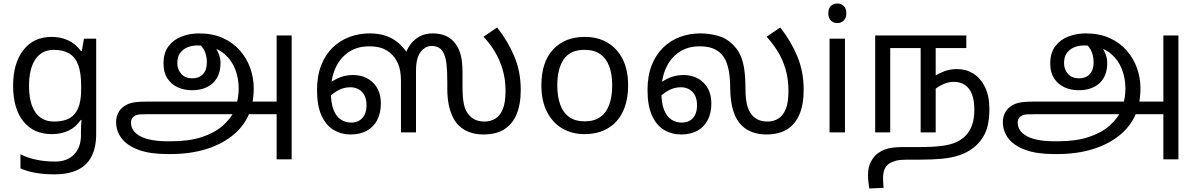

<svg xmlns="http://www.w3.org/2000/svg" viewBox="-20 -757 6847 1098"><path d="M275 -546Q328 -546 370.5 -526Q413 -506 443 -465H448L460 -536H530V9Q530 85 504 136.5Q478 188 425 214Q372 240 290 240Q232 240 183.5 231.5Q135 223 97 206V125Q135 145 186 156Q237 167 295 167Q364 167 403.5 126.5Q443 86 443 16V-5Q443 -17 444 -39.5Q445 -62 446 -71H442Q414 -30 372.5 -10Q331 10 276 10Q172 10 113.5 -63Q55 -136 55 -267Q55 -395 113.5 -470.5Q172 -546 275 -546ZM287 -472Q220 -472 183 -418.5Q146 -365 146 -266Q146 -167 182.5 -114.5Q219 -62 289 -62Q330 -62 359 -72.5Q388 -83 407 -105.5Q426 -128 435 -163Q444 -198 444 -246V-267Q444 -340 427.5 -385Q411 -430 376 -451Q341 -472 287 -472Z M936 124Q839 124 774 100.5Q709 77 676.5 35.5Q644 -6 644 -60Q644 -85 655 -109Q666 -133 689 -149Q702 -158 717 -164Q732 -170 756.5 -173Q781 -176 821 -176H1568L1571 -104H832Q801 -104 784.5 -103Q768 -102 760 -99Q752 -96 744 -90Q729 -78 729 -56Q729 -7 782 22Q835 51 942 51H959Q1060 51 1132.5 27.5Q1205 4 1252.5 -37Q1300 -78 1324 -130L1328 -149Q1337 -174 1341 -199.5Q1345 -225 1345 -251Q1345 -309 1325 -361Q1305 -413 1263.5 -448.5Q1222 -484 1157 -494Q1144 -496 1132.5 -496.5Q1121 -497 1108 -497Q1077 -497 1051 -486Q1025 -475 1009.5 -453Q994 -431 994 -397Q994 -360 1016.5 -334.5Q1039 -309 1080 -309Q1118 -309 1140.5 -332.5Q1163 -356 1163 -400Q1163 -433 1152.5 -459.5Q1142 -486 1116 -510L1173 -527Q1191 -512 1206.5 -492Q1222 -472 1231.5 -447.5Q1241 -423 1241 -396Q1241 -361 1230.5 -332.5Q1220 -304 1199 -283.5Q1178 -263 1147.5 -252Q1117 -241 1078 -241Q1033 -241 996 -258Q959 -275 937 -309Q915 -343 915 -393Q915 -455 944 -493Q973 -531 1019.5 -548.5Q1066 -566 1118 -566Q1195 -566 1253.5 -540Q1312 -514 1351.5 -469Q1391 -424 1411 -368Q1431 -312 1431 -252Q1431 -225 1428 -199.5Q1425 -174 1419 -150L1413 -128Q1385 -46 1319.5 10Q1254 66 1161.5 95Q1069 124 957 124ZM1562 154V-554H1648V154Z M1985 12Q1932 12 1888 -14Q1844 -40 1818.5 -96.5Q1793 -153 1793 -242Q1793 -323 1817 -384Q1841 -445 1883 -485.5Q1925 -526 1979.5 -546Q2034 -566 2095 -566Q2147 -566 2188.5 -551.5Q2230 -537 2263.5 -507Q2297 -477 2323 -430L2294 -433Q2303 -468 2324 -498.5Q2345 -529 2377.5 -547.5Q2410 -566 2455 -566Q2492 -566 2521.5 -555Q2551 -544 2573 -521Q2599 -494 2612 -452.5Q2625 -411 2625 -343V-255Q2625 -200 2633 -160.5Q2641 -121 2666 -95Q2681 -79 2702 -70.5Q2723 -62 2751 -62Q2785 -62 2812 -78Q2839 -94 2855 -132Q2871 -170 2871 -237Q2871 -303 2854.5 -359Q2838 -415 2810 -461.5Q2782 -508 2745 -547L2823 -600Q2885 -521 2921.5 -434Q2958 -347 2958 -244Q2958 -159 2933.5 -102Q2909 -45 2862 -16.5Q2815 12 2745 12Q2702 12 2666.5 -0.5Q2631 -13 2605 -38Q2584 -58 2569 -88.5Q2554 -119 2546 -159.5Q2538 -200 2538 -250V-288Q2538 -353 2533.5 -390Q2529 -427 2519 -449Q2509 -473 2491 -483.5Q2473 -494 2450 -494Q2429 -494 2413.5 -485Q2398 -476 2388 -463Q2373 -444 2366 -417.5Q2359 -391 2359 -351V0H2273V-293Q2273 -356 2256 -393.5Q2239 -431 2213 -453Q2185 -476 2156.5 -484Q2128 -492 2091 -492Q2022 -492 1973 -458.5Q1924 -425 1898 -366.5Q1872 -308 1872 -232Q1872 -168 1887.5 -129Q1903 -90 1929.5 -73Q1956 -56 1989 -56Q2015 -56 2034.5 -67.5Q2054 -79 2065 -101Q2076 -123 2076 -155Q2076 -205 2050 -231.5Q2024 -258 1983 -258Q1943 -258 1908 -237Q1873 -216 1844 -184L1829 -248Q1859 -283 1903.5 -305.5Q1948 -328 1997 -328Q2069 -328 2113.5 -284Q2158 -240 2158 -165Q2158 -110 2137 -70Q2116 -30 2077.5 -9Q2039 12 1985 12Z M3572 -269Q3572 -180 3541.5 -117.5Q3511 -55 3455 -22.5Q3399 10 3322 10Q3251 10 3195.5 -22.5Q3140 -55 3108 -117.5Q3076 -180 3076 -269Q3076 -402 3143 -474Q3210 -546 3325 -546Q3398 -546 3453.5 -513.5Q3509 -481 3540.5 -419.5Q3572 -358 3572 -269ZM3167 -269Q3167 -206 3183.5 -159.5Q3200 -113 3235 -88Q3270 -63 3324 -63Q3378 -63 3413 -88Q3448 -113 3464.5 -159.5Q3481 -206 3481 -269Q3481 -333 3464 -378Q3447 -423 3412.5 -447.5Q3378 -472 3323 -472Q3241 -472 3204 -418Q3167 -364 3167 -269Z M3875 12Q3822 12 3778 -14Q3734 -40 3708.5 -96.5Q3683 -153 3683 -242Q3683 -323 3707 -384Q3731 -445 3773 -485.5Q3815 -526 3869.5 -546Q3924 -566 3985 -566Q4033 -566 4083 -553Q4133 -540 4171 -502Q4199 -475 4214.5 -440Q4230 -405 4236.5 -359Q4243 -313 4243 -252Q4243 -217 4246.5 -188Q4250 -159 4259 -136Q4268 -113 4284 -95Q4299 -79 4320 -70.5Q4341 -62 4370 -62Q4403 -62 4430 -78Q4457 -94 4473 -132Q4489 -170 4489 -237Q4489 -303 4473 -359Q4457 -415 4428.5 -461.5Q4400 -508 4364 -547L4442 -600Q4504 -521 4540 -434Q4576 -347 4576 -244Q4576 -159 4551.5 -102Q4527 -45 4480 -16.5Q4433 12 4363 12Q4320 12 4284.5 -0.5Q4249 -13 4223 -38Q4191 -68 4174 -121Q4157 -174 4156 -250Q4156 -286 4152 -324Q4148 -362 4136 -396.5Q4124 -431 4098 -455Q4078 -473 4050 -482.5Q4022 -492 3981 -492Q3912 -492 3863 -458.5Q3814 -425 3788 -366.5Q3762 -308 3762 -232Q3762 -168 3777.5 -129Q3793 -90 3819.5 -73Q3846 -56 3879 -56Q3906 -56 3925.5 -67.5Q3945 -79 3955.5 -101Q3966 -123 3966 -155Q3966 -205 3940 -231.5Q3914 -258 3873 -258Q3833 -258 3798 -237Q3763 -216 3734 -184L3719 -248Q3749 -283 3793.5 -305.5Q3838 -328 3887 -328Q3959 -328 4003.5 -284Q4048 -240 4048 -165Q4048 -110 4027 -70Q4006 -30 3967.5 -9Q3929 12 3875 12Z M4812 -536V0H4724V-536ZM4769 -737Q4789 -737 4804.5 -723.5Q4820 -710 4820 -681Q4820 -653 4804.5 -639Q4789 -625 4769 -625Q4747 -625 4732 -639Q4717 -653 4717 -681Q4717 -710 4732 -723.5Q4747 -737 4769 -737Z M5454 -362Q5505 -362 5546.5 -336Q5588 -310 5613 -259Q5638 -208 5638 -134Q5638 -44 5612 8Q5586 60 5539 94Q5507 117 5465.5 131Q5424 145 5370 150.5Q5316 156 5244 156H5169Q5127 156 5104 162Q5081 168 5064 179Q5048 190 5039 210Q5030 230 5030 263Q5030 278 5031 291.5Q5032 305 5033 317L4951 321Q4948 303 4946 281.5Q4944 260 4944 243Q4944 199 4960 168.5Q4976 138 5001 119Q5019 106 5038.5 98.5Q5058 91 5083.5 87.5Q5109 84 5142 84H5235Q5317 84 5368.5 77Q5420 70 5452 54.5Q5484 39 5507 14Q5527 -8 5539.5 -43.5Q5552 -79 5552 -131Q5552 -183 5538.5 -218Q5525 -253 5498.5 -271Q5472 -289 5433 -289Q5405 -289 5376.5 -276.5Q5348 -264 5327 -247L5324 -322Q5350 -338 5382 -350Q5414 -362 5454 -362ZM4985 0V-554H5506V-482H5331V0H5245V-482H5071V0Z M6007 124Q5910 124 5845 100.5Q5780 77 5747.5 35.5Q5715 -6 5715 -60Q5715 -85 5726 -109Q5737 -133 5760 -149Q5773 -158 5788 -164Q5803 -170 5827.5 -173Q5852 -176 5892 -176H6639L6642 -104H5903Q5872 -104 5855.5 -103Q5839 -102 5831 -99Q5823 -96 5815 -90Q5800 -78 5800 -56Q5800 -7 5853 22Q5906 51 6013 51H6030Q6131 51 6203.5 27.5Q6276 4 6323.5 -37Q6371 -78 6395 -130L6399 -149Q6408 -174 6412 -199.5Q6416 -225 6416 -251Q6416 -309 6396 -361Q6376 -413 6334.5 -448.5Q6293 -484 6228 -494Q6215 -496 6203.5 -496.5Q6192 -497 6179 -497Q6148 -497 6122 -486Q6096 -475 6080.5 -453Q6065 -431 6065 -397Q6065 -360 6087.5 -334.5Q6110 -309 6151 -309Q6189 -309 6211.5 -332.5Q6234 -356 6234 -400Q6234 -433 6223.5 -459.5Q6213 -486 6187 -510L6244 -527Q6262 -512 6277.5 -492Q6293 -472 6302.5 -447.5Q6312 -423 6312 -396Q6312 -361 6301.5 -332.5Q6291 -304 6270 -283.5Q6249 -263 6218.5 -252Q6188 -241 6149 -241Q6104 -241 6067 -258Q6030 -275 6008 -309Q5986 -343 5986 -393Q5986 -455 6015 -493Q6044 -531 6090.5 -548.5Q6137 -566 6189 -566Q6266 -566 6324.5 -540Q6383 -514 6422.5 -469Q6462 -424 6482 -368Q6502 -312 6502 -252Q6502 -225 6499 -199.5Q6496 -174 6490 -150L6484 -128Q6456 -46 6390.5 10Q6325 66 6232.5 95Q6140 124 6028 124ZM6633 154V-554H6719V154Z"/></svg>

Font: ltamil05
Style: Book
Weight: 400
Designer: Jelle Bosma - Monotype Design Team
Foundry: Monotype Imaging Inc.
Version: Version 2.003